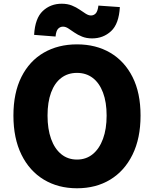

<svg xmlns="http://www.w3.org/2000/svg" viewBox="-20 -996 826 1030"><path d="M393 14Q292 14 215 -32.5Q138 -79 95 -166.5Q52 -254 52 -376Q52 -498 95 -583.5Q138 -669 215 -713.5Q292 -758 393 -758Q495 -758 571.5 -713Q648 -668 691 -583Q734 -498 734 -376Q734 -254 691 -166.5Q648 -79 571.5 -32.5Q495 14 393 14ZM393 -140Q442 -140 477.5 -169Q513 -198 532.5 -251Q552 -304 552 -376Q552 -448 532.5 -499.5Q513 -551 477.5 -578Q442 -605 393 -605Q344 -605 308.5 -578Q273 -551 254 -499.5Q235 -448 235 -376Q235 -304 254 -251Q273 -198 308.5 -169Q344 -140 393 -140ZM474 -790Q444 -790 420.5 -799.5Q397 -809 379 -821.5Q361 -834 346.5 -843.5Q332 -853 318 -853Q303 -853 292 -842Q281 -831 278 -800L163 -809Q168 -898 209.5 -937Q251 -976 311 -976Q342 -976 365.5 -966.5Q389 -957 407 -944.5Q425 -932 440 -922.5Q455 -913 468 -913Q483 -913 493.5 -924Q504 -935 508 -966L623 -958Q618 -868 576 -829Q534 -790 474 -790Z"/></svg>

Font: Noto Sans SC Thin Black
Style: Regular
Weight: 900
Version: Version 2.004-H2;hotconv 1.0.118;makeotfexe 2.5.65603